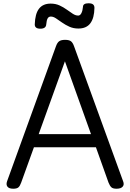

<svg xmlns="http://www.w3.org/2000/svg" viewBox="-20 -1137 795 1171"><path d="M61 14Q35 14 25.5 1.5Q16 -11 23 -31L321 -854Q329 -877 341 -885.5Q353 -894 377 -894Q401 -894 412.5 -885.5Q424 -877 432 -854L731 -31Q739 -11 728 1.5Q717 14 691 14Q669 14 659.5 5.5Q650 -3 642 -23L565 -239H187L109 -23Q102 -3 92.5 5.5Q83 14 61 14ZM216 -319H535L376 -763ZM226 -962Q192 -962 192 -988Q194 -1053 218 -1084Q242 -1115 289 -1115Q319 -1115 343 -1104Q367 -1093 387 -1078.5Q407 -1064 424 -1053Q441 -1042 457 -1042Q469 -1042 476.5 -1057Q484 -1072 486 -1095Q486 -1117 520 -1117Q539 -1117 547.5 -1110Q556 -1103 556 -1089Q555 -1027 531 -995Q507 -963 458 -963Q428 -963 403.5 -974Q379 -985 358.5 -999.5Q338 -1014 321.5 -1025Q305 -1036 290 -1036Q277 -1036 270.5 -1024.5Q264 -1013 262 -988Q261 -975 252 -968.5Q243 -962 226 -962Z"/></svg>

Font: Playwrite HR Lijeva
Style: Regular
Weight: 400
Designer: Veronika Burian, José Scaglione
Foundry: TypeTogether
Version: Version 1.002